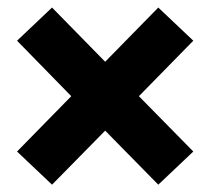

<svg xmlns="http://www.w3.org/2000/svg" viewBox="-20 -594 569 517"><path d="M25.9 -186 171.9 -335 25.9 -484.4 120.1 -573.7 263.2 -427.7 406.2 -573.7 500.5 -484.4 354 -335 500.5 -186 406.2 -96.7 263.2 -242.2 120.1 -96.7Z"/></svg>

Font: Vazir Black FD
Style: Black-FD
Weight: 900
Designer: Saber Rastikerdar
Foundry: Saber Rastikerdar
Version: Version 30.0.0